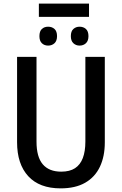

<svg xmlns="http://www.w3.org/2000/svg" viewBox="-20 -1027 672 1057"><path d="M470 -1007V-934H194V-1007ZM245 -880Q266 -880 280 -867.5Q294 -855 294 -828Q294 -802 280 -789Q266 -776 245 -776Q224 -776 210.5 -789Q197 -802 197 -828Q197 -855 210.5 -867.5Q224 -880 245 -880ZM418 -880Q439 -880 453 -867.5Q467 -855 467 -828Q467 -802 453 -789Q439 -776 418 -776Q398 -776 384 -789Q370 -802 370 -828Q370 -855 384 -867.5Q398 -880 418 -880ZM557 -243Q557 -166 530 -109Q503 -52 449 -21Q395 10 314 10Q197 10 135.5 -57Q74 -124 74 -244V-714H181V-247Q181 -163 215.5 -122.5Q250 -82 317 -82Q364 -82 393 -101Q422 -120 436 -157Q450 -194 450 -248V-714H557Z"/></svg>

Font: Noto Sans Display SemiCondensed Medium
Style: Regular
Weight: 500
Width: 4
Designer: Monotype Design Team
Foundry: Monotype Imaging Inc.
Version: Version 2.003